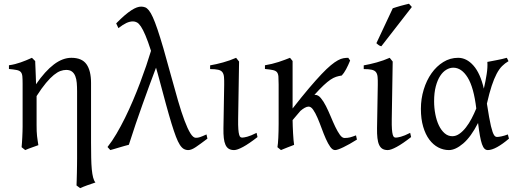

<svg xmlns="http://www.w3.org/2000/svg" viewBox="-20 -772 2714 1007"><path d="M354.5 -468.8Q409.7 -468.8 433.6 -435.1Q457.5 -401.4 457.5 -336.9V-23.9Q457.5 21 458.3 55.7Q459 90.3 461.4 116Q463.9 141.6 468.3 158.7Q472.7 175.8 480.5 185.1Q459.5 191.9 438.5 199.5Q417.5 207 400.4 214.8L381.3 200.7Q381.8 190.9 382.3 173.1Q382.8 155.3 383.3 134.8Q383.8 114.3 384 94Q384.3 73.7 384.3 59.6V-293Q384.3 -316.9 382.6 -337.4Q380.9 -357.9 374.8 -373Q368.7 -388.2 357.4 -396.7Q346.2 -405.3 327.1 -405.3Q313 -405.3 297.1 -399.7Q281.2 -394 262.5 -378.9Q243.7 -363.8 221.2 -336.9Q198.7 -310.1 171.9 -268.1V-115.2Q171.9 -98.1 172.4 -84.5Q172.9 -70.8 174.3 -58.6Q175.8 -46.4 177.5 -34.7Q179.2 -22.9 181.2 -10.7Q164.6 -4.4 147.2 1.5Q129.9 7.3 112.3 15.1L93.3 0Q94.2 -9.8 95.2 -23.7Q96.2 -37.6 96.9 -52.5Q97.7 -67.4 98.1 -81.8Q98.6 -96.2 98.6 -107.4V-332.5Q98.6 -357.9 97.2 -372.3Q95.7 -386.7 88.9 -394.3Q82 -401.9 67.6 -404.8Q53.2 -407.7 26.9 -410.2V-429.7Q44.4 -432.1 59.3 -436Q74.2 -439.9 88.4 -444.8Q102.5 -449.7 116.9 -455.6Q131.3 -461.4 147.5 -468.8L164.6 -451.7Q164.6 -450.7 165 -439Q165.5 -427.2 166.3 -408.9Q167 -390.6 167.7 -373Q168.5 -355.5 168.7 -342.8Q168.9 -330.1 168.9 -330.1Q216.8 -399.4 262.7 -434.1Q308.6 -468.8 354.5 -468.8Z M1067.9 -44.9Q1031.2 -17.1 1007.6 -1Q983.9 15.1 967.3 15.1Q954.6 15.1 943.8 9Q933.1 2.9 923.1 -12.7Q913.1 -28.3 902.8 -55.2Q892.6 -82 879.6 -124Q866.7 -166 850.6 -224.9Q834.5 -283.7 813.5 -362.8Q809.6 -377 805.9 -390.6Q802.2 -404.3 798.3 -417Q779.8 -368.2 762.2 -320.3Q744.6 -272.5 727.1 -223.1Q709.5 -173.8 691.7 -121.8Q673.8 -69.8 655.8 -12.7Q646 -10.3 633.1 -6.6Q620.1 -2.9 606.4 1.2Q592.8 5.4 580.1 9Q567.4 12.7 558.6 15.1L543.9 -1Q567.9 -31.2 590.8 -70.3Q613.8 -109.4 635.5 -153.3Q657.2 -197.3 677.2 -244.4Q697.3 -291.5 714.6 -337.4Q731.9 -383.3 746.6 -426.3Q761.2 -469.2 772 -505.4Q755.9 -555.7 742.9 -586.2Q730 -616.7 719 -633.1Q708 -649.4 698 -654.5Q688 -659.7 677.7 -659.7Q660.6 -659.7 642.8 -651.4Q625 -643.1 601.1 -624.5L589.4 -649.4Q613.8 -674.3 633.5 -691.2Q653.3 -708 669.2 -718.3Q685.1 -728.5 697.5 -732.9Q710 -737.3 720.2 -737.3Q731.4 -737.3 741.2 -733.6Q751 -730 761 -717.5Q771 -705.1 781.7 -681.4Q792.5 -657.7 806.2 -617.4Q819.8 -577.1 837.2 -517.8Q854.5 -458.5 877 -375Q896.5 -302.7 914.1 -242.7Q931.6 -182.6 947.8 -139.6Q963.9 -96.7 978.5 -73Q993.2 -49.3 1006.8 -49.3Q1012.7 -49.3 1017.6 -50Q1022.5 -50.8 1028.6 -52.7Q1034.7 -54.7 1042.7 -58.1Q1050.8 -61.5 1063 -66.9L1067.9 -44.9Z M1330.6 -53.2Q1285.6 -18.1 1254.9 -1.5Q1224.1 15.1 1208 15.1Q1190.9 15.1 1179.9 8.3Q1168.9 1.5 1162.6 -12.5Q1156.2 -26.4 1153.8 -48.1Q1151.4 -69.8 1151.9 -99.1L1155.8 -326.7Q1156.2 -352.1 1154.8 -368.2Q1153.3 -384.3 1146.2 -393.6Q1139.2 -402.8 1124 -406.2Q1108.9 -409.7 1082 -409.7V-429.2Q1113.8 -434.6 1149.9 -444.6Q1186 -454.6 1218.3 -468.8L1233.9 -449.2L1229 -147.9Q1228.5 -114.3 1230 -94.7Q1231.4 -75.2 1234.4 -65.2Q1237.3 -55.2 1241.5 -52.7Q1245.6 -50.3 1251 -50.3Q1258.3 -50.3 1276.6 -54.9Q1294.9 -59.6 1325.7 -75.2L1330.6 -53.2Z M1852.1 -40Q1832 -27.3 1814.2 -17.3Q1796.4 -7.3 1781.2 0Q1766.1 7.3 1754.9 11.2Q1743.7 15.1 1737.3 15.1Q1724.1 15.1 1712.2 -1.7Q1700.2 -18.6 1689 -43.9Q1677.7 -69.3 1667 -98.9Q1656.2 -128.4 1645.3 -153.8Q1634.3 -179.2 1622.8 -196Q1611.3 -212.9 1598.6 -212.9Q1589.8 -212.9 1578.6 -206.8Q1567.4 -200.7 1555.7 -190.4Q1536.6 -167.5 1514.6 -142.1Q1514.6 -127.9 1515.4 -109.6Q1516.1 -91.3 1517.1 -72.8Q1518.1 -54.2 1519.5 -38.1Q1521 -22 1522.5 -12.2Q1516.1 -9.8 1507.3 -6.3Q1498.5 -2.9 1489 0.7Q1479.5 4.4 1470.2 8.3Q1460.9 12.2 1453.6 15.1L1435.1 0Q1436.5 -7.8 1437.7 -20.8Q1439 -33.7 1439.7 -49.8Q1440.4 -65.9 1440.9 -84.7Q1441.4 -103.5 1441.4 -123V-328.6Q1441.4 -355.5 1440.2 -370.6Q1439 -385.7 1432.4 -393.6Q1425.8 -401.4 1411.1 -404.5Q1396.5 -407.7 1369.6 -410.2V-429.7Q1387.7 -432.6 1406 -437Q1424.3 -441.4 1441.4 -447Q1458.5 -452.6 1473.6 -458.3Q1488.8 -463.9 1501 -468.8L1514.6 -452.1V-203.1Q1563.5 -265.6 1600.8 -309.6Q1638.2 -353.5 1666.3 -383.1Q1694.3 -412.6 1715.1 -429.7Q1735.8 -446.8 1752 -455.6Q1768.1 -464.4 1781 -466.6Q1793.9 -468.8 1806.6 -468.8Q1807.1 -468.3 1809.3 -464.8Q1811.5 -461.4 1814.2 -457.8Q1816.9 -454.1 1816.4 -454.6Q1806.6 -430.2 1795.2 -408.9Q1783.7 -387.7 1772.5 -376Q1756.3 -373.5 1742.7 -369.1Q1729 -364.7 1713.1 -354Q1697.3 -343.3 1677.2 -324.5Q1657.2 -305.7 1628.9 -274.4H1633.3Q1648.9 -274.4 1662.8 -257.6Q1676.8 -240.7 1689.5 -215.8Q1702.1 -190.9 1714.4 -161.4Q1726.6 -131.8 1738.5 -106.9Q1750.5 -82 1762.5 -65.2Q1774.4 -48.3 1787.1 -48.3Q1795.4 -48.3 1802.2 -49.1Q1809.1 -49.8 1815.9 -51.5Q1822.8 -53.2 1830.1 -55.9Q1837.4 -58.6 1847.2 -62Q1848.1 -56.6 1849.6 -50.8Q1851.1 -44.9 1852.1 -40Z M2136.2 -53.2Q2091.3 -18.1 2060.5 -1.5Q2029.8 15.1 2013.7 15.1Q1996.6 15.1 1985.6 8.3Q1974.6 1.5 1968.3 -12.5Q1961.9 -26.4 1959.5 -48.1Q1957 -69.8 1957.5 -99.1L1961.4 -326.7Q1961.9 -352.1 1960.4 -368.2Q1959 -384.3 1951.9 -393.6Q1944.8 -402.8 1929.7 -406.2Q1914.6 -409.7 1887.7 -409.7V-429.2Q1919.4 -434.6 1955.6 -444.6Q1991.7 -454.6 2023.9 -468.8L2039.6 -449.2L2034.7 -147.9Q2034.2 -114.3 2035.6 -94.7Q2037.1 -75.2 2040 -65.2Q2043 -55.2 2047.1 -52.7Q2051.3 -50.3 2056.6 -50.3Q2064 -50.3 2082.3 -54.9Q2100.6 -59.6 2131.3 -75.2L2136.2 -53.2ZM1980 -529.3Q1976.1 -530.3 1973.1 -531.5Q1970.2 -532.7 1967.3 -534.7Q1964.4 -536.6 1961.4 -539.1Q1958.5 -541.5 1954.1 -545.4L2040 -728.5Q2047.9 -731.4 2058.6 -734.6Q2069.3 -737.8 2081.1 -741.2Q2092.8 -744.6 2104.2 -747.3Q2115.7 -750 2125 -752.4L2140.1 -735.4Z M2352.5 -57.6Q2371.6 -57.6 2389.6 -70.3Q2407.7 -83 2423.8 -103.8Q2439.9 -124.5 2453.6 -150.6Q2467.3 -176.8 2478 -203.1Q2464.8 -313.5 2432.9 -365.2Q2400.9 -417 2357.4 -417Q2338.9 -417 2320.8 -406.2Q2302.7 -395.5 2288.6 -373.8Q2274.4 -352.1 2265.6 -318.8Q2256.8 -285.6 2256.8 -240.7Q2256.8 -206.1 2263.2 -173.1Q2269.5 -140.1 2281.7 -114.5Q2293.9 -88.9 2311.8 -73.2Q2329.6 -57.6 2352.5 -57.6ZM2647 -451.2Q2628.4 -440.4 2613.3 -425.3Q2598.1 -410.2 2584.7 -384.8Q2571.3 -359.4 2558.8 -321.8Q2546.4 -284.2 2533.7 -228.5Q2540 -187.5 2545.2 -158.7Q2550.3 -129.9 2554.9 -110.6Q2559.6 -91.3 2563.7 -79.8Q2567.9 -68.4 2571.8 -62.7Q2575.7 -57.1 2579.6 -55.4Q2583.5 -53.7 2587.4 -53.7Q2595.2 -53.7 2610.6 -56.9Q2626 -60.1 2643.6 -66.9Q2644.5 -62.5 2646 -57.6Q2647.5 -52.7 2649.4 -44.9Q2615.7 -16.1 2587.4 -0.5Q2559.1 15.1 2538.6 15.1Q2528.3 15.1 2521 7.8Q2513.7 0.5 2507.8 -16.1Q2502 -32.7 2497.1 -60.1Q2492.2 -87.4 2487.3 -127Q2450.2 -54.2 2409.4 -19.5Q2368.7 15.1 2334.5 15.1Q2305.2 15.1 2278.6 1.2Q2252 -12.7 2231.7 -39.8Q2211.4 -66.9 2199.5 -107.4Q2187.5 -147.9 2187.5 -201.2Q2187.5 -253.9 2202.4 -302.5Q2217.3 -351.1 2243.4 -387.9Q2269.5 -424.8 2305.2 -446.8Q2340.8 -468.8 2382.8 -468.8Q2427.2 -468.8 2463.1 -428.2Q2499 -387.7 2517.6 -307.1L2518.6 -311.5Q2526.9 -347.2 2532.5 -383.1Q2538.1 -418.9 2536.1 -447.3Q2546.9 -449.2 2559.6 -451.7Q2572.3 -454.1 2585.9 -456.8Q2599.6 -459.5 2612.8 -462.4Q2626 -465.3 2637.7 -468.8Q2641.6 -463.4 2643.1 -459Q2644.5 -454.6 2647 -451.2Z"/></svg>

Font: Gentium
Style: Regular
Weight: 400
Designer: J. Victor Gaultney
Version: Version 1.03; 2011; OFL 1.1 release